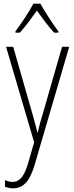

<svg xmlns="http://www.w3.org/2000/svg" viewBox="-20 -784 402 1046"><path d="M200 -764H162C139 -720 92 -650 64 -613V-606H88C118 -638 154 -689 181 -726C209 -687 244 -639 275 -606H298V-613C276 -642 225 -718 200 -764ZM13 -529 166 -9 133 106C110 183 84 207 48 207C34 207 20 203 7 197V233C22 239 35 242 51 242C106 242 142 205 169 113L357 -529H318L214 -167C202 -130 194 -99 186 -63H183C178 -86 173 -107 156 -166L52 -529Z"/></svg>

Font: Noto Sans Myanmar UI Condensed ExtraLight
Style: Regular
Weight: 200
Width: 3
Designer: Monotype Design Team
Foundry: Monotype Imaging Inc.
Version: Version 2.103